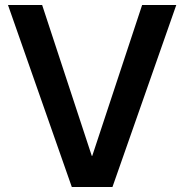

<svg xmlns="http://www.w3.org/2000/svg" viewBox="-20 -750 739 770"><path d="M268 0 12 -730H149L348 -125H350L550 -730H687L431 0Z"/></svg>

Font: M PLUS 2 Thin SemiBold
Style: Regular
Weight: 600
Version: Version 1.001